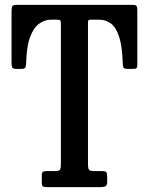

<svg xmlns="http://www.w3.org/2000/svg" viewBox="-20 -770 612 790"><path d="M152 -21V-47.5Q152 -60 156.8 -63Q161.5 -66 173 -66H203Q221 -66 225.8 -70.8Q230.5 -75.5 230.5 -94.5V-667Q230.5 -680.5 229 -684.8Q227.5 -689 214 -689H189.5Q164 -689 141 -672.5Q118 -656 103.5 -616.8Q89 -577.5 87.5 -508Q87 -495.5 83.5 -491Q80 -486.5 66.5 -486.5H46Q33 -486.5 30.2 -493Q27.5 -499.5 27.5 -511.5V-723Q27.5 -740 31 -745Q34.5 -750 51 -750H524Q538.5 -750 541.8 -745.5Q545 -741 545 -726.5V-504Q545 -492 541 -489.2Q537 -486.5 524.5 -486.5H506Q491 -486.5 488 -492.2Q485 -498 485 -510.5Q483 -579 470.5 -617.8Q458 -656.5 437 -672.8Q416 -689 388 -689H356Q343.5 -689 342.8 -684.8Q342 -680.5 342 -667.5V-96.5Q342 -76.5 346.5 -71.2Q351 -66 370 -66H398.5Q414 -66 417.5 -61.5Q421 -57 421 -41.5V-22Q421 -6.5 413.5 -3.2Q406 0 392 0H175.5Q160.5 0 156.2 -3.2Q152 -6.5 152 -21Z"/></svg>

Font: Besley* Condensed Medium
Style: Regular
Weight: 500
Width: 3
Designer: Owen Earl
Foundry: indestructible type*
Version: Version 3.000; ttfautohint (v1.8.3)